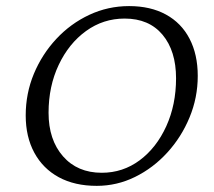

<svg xmlns="http://www.w3.org/2000/svg" viewBox="-20 -602 702 631"><path d="M297.9 8.8Q225.6 8.8 173.3 -19.5Q121.1 -47.9 92.8 -100.1Q64.5 -152.3 64.5 -222.7Q64.5 -294.9 91.3 -359.4Q118.2 -423.8 165 -474.1Q211.9 -524.4 273.4 -553.2Q335 -582 404.3 -582Q474.6 -582 525.4 -554.2Q576.2 -526.4 603 -474.6Q629.9 -422.9 629.9 -352.5Q629.9 -281.2 603 -216.3Q576.2 -151.4 529.8 -100.6Q483.4 -49.8 423.8 -20.5Q364.3 8.8 297.9 8.8ZM314.5 -34.2Q383.8 -34.2 439 -75.2Q494.1 -116.2 526.4 -187Q558.6 -257.8 558.6 -344.7Q558.6 -434.6 514.2 -487.8Q469.7 -541 389.6 -541Q319.3 -541 262.7 -500Q206.1 -459 172.9 -388.7Q139.6 -318.4 139.6 -231.4Q139.6 -142.6 187 -88.4Q234.4 -34.2 314.5 -34.2Z"/></svg>

Font: Crimson Pro ExtraLight
Style: Italic
Weight: 250
Italic angle: -12°
Designer: Jacques Le Bailly
Foundry: Baron von Fonthausen
Version: Version 1.003